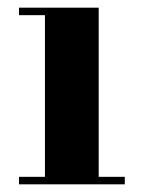

<svg xmlns="http://www.w3.org/2000/svg" viewBox="-20 -480 370 500"><path d="M237 -460V-19.5H305V0H29.5V-19.5H97V-440.5H29.5V-460Z"/></svg>

Font: Bodoni Moda
Style: Bold
Weight: 700
Designer: Owen Earl
Foundry: indestructible type
Version: Version 2.005